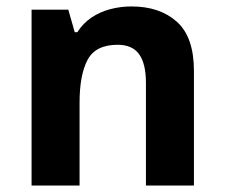

<svg xmlns="http://www.w3.org/2000/svg" viewBox="-20 -576 697 596"><path d="M388 -556Q476 -556 529 -508.5Q582 -461 582 -356V0H433V-319Q433 -378 412 -407.5Q391 -437 345 -437Q277 -437 252 -390.5Q227 -344 227 -257V0H78V-546H192L212 -476H220Q238 -504 264 -521.5Q290 -539 322 -547.5Q354 -556 388 -556Z"/></svg>

Font: Noto Sans Devanagari
Style: Bold
Weight: 700
Version: Version 2.003